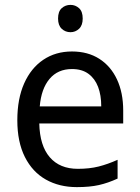

<svg xmlns="http://www.w3.org/2000/svg" viewBox="-20 -757 572 787"><path d="M275 -546Q340 -546 387 -516Q434 -486 459.5 -431.5Q485 -377 485 -304V-251H141Q143 -160 184 -112.5Q225 -65 299 -65Q347 -65 384.5 -74.5Q422 -84 462 -102V-25Q423 -7 385.5 1.5Q348 10 295 10Q223 10 168 -21Q113 -52 82 -113.5Q51 -175 51 -264Q51 -352 79 -415Q107 -478 157.5 -512Q208 -546 275 -546ZM275 -474Q217 -474 183 -433.5Q149 -393 143 -321H395Q395 -367 382 -401Q369 -435 342.5 -454.5Q316 -474 275 -474ZM269 -737Q289 -737 304 -723.5Q319 -710 319 -681Q319 -653 304 -639Q289 -625 269 -625Q248 -625 233 -639Q218 -653 218 -681Q218 -710 233 -723.5Q248 -737 269 -737Z"/></svg>

Font: Noto Sans Display
Style: Regular
Weight: 400
Designer: Monotype Design Team
Foundry: Monotype Imaging Inc.
Version: Version 2.003